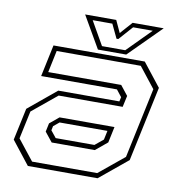

<svg xmlns="http://www.w3.org/2000/svg" viewBox="-79 -770 784 842"><g transform="rotate(10 313.0 -349.0)"><path d="M100.5 0 19.5 -103 50 -245.5 174.5 -348.5H446.5L451 -368L427 -398.5H89.5L119.5 -540H526L607 -437L536 -103L411 0ZM185.5 -119.5 151.5 -162 159.5 -200 200.5 -234H445L430 -163L377.5 -119.5ZM115.5 -22H405.5L517.5 -114L584 -427L512 -518.5H137.5L117 -421H442L476 -378L465 -327.5H180L70 -237L43.5 -113ZM199.5 -141.5H372L409 -172L417.5 -212H204.5L179 -191L175 -172ZM314.5 -556 232.5 -698H371L396 -644L444 -698H582.5L440.5 -556ZM329.5 -574H433L537 -679H449.5L394.5 -617H386.5L357 -679H269.5Z"/></g></svg>

Font: Tourney ExtraLight
Style: Italic
Weight: 250
Italic angle: -12°
Version: Version 1.015